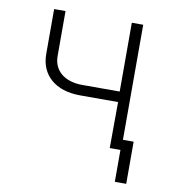

<svg xmlns="http://www.w3.org/2000/svg" viewBox="-79 -620 757 830"><g transform="rotate(10 300.0 -205.0)"><path d="M433 0H480V140H530V-45H483V-550H433V-248H269C191 -248 142 -288 142 -353V-550H92V-353C92 -260 159 -202 267 -202H434Z"/></g></svg>

Font: JetBrains Mono Thin
Style: Regular
Weight: 100
Monospace: yes
Designer: Philipp Nurullin, Konstantin Bulenkov
Foundry: JetBrains
Version: Version 2.305